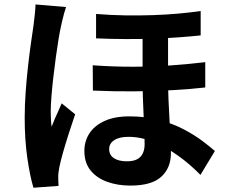

<svg xmlns="http://www.w3.org/2000/svg" viewBox="-20 -805 1040 875"><path d="M745.9 -684.6Q745.9 -647.2 745.9 -605.1Q745.9 -562.9 745.9 -522.6Q745.9 -482.3 745.9 -450.6Q745.9 -398.4 747.9 -350.9Q749.9 -303.3 752.4 -260.6Q754.9 -217.8 756.9 -179.1Q758.9 -140.5 758.9 -106.7Q758.9 -40 715.1 0.4Q671.3 40.8 573.8 40.8Q516.3 40.8 468.6 23.6Q420.9 6.5 392.7 -28.3Q364.5 -63.1 364.5 -117.1Q364.5 -161.3 387.3 -196.9Q410.2 -232.4 456.2 -253.6Q502.2 -274.7 569.5 -274.7Q644.7 -274.7 706.5 -258Q768.3 -241.3 816.9 -215.8Q865.5 -190.2 901.2 -163.5Q937 -136.7 959.3 -116.9L893.5 -7.9Q845.7 -56.9 790.8 -96.1Q735.9 -135.2 678.8 -158.3Q621.6 -181.4 565.6 -181.4Q523.3 -181.4 500.4 -166.1Q477.5 -150.9 477.5 -125.7Q477.5 -98.2 499.3 -84.1Q521 -69.9 557.8 -69.9Q588.1 -69.9 605.5 -79.5Q622.9 -89 631 -106.6Q639.1 -124.2 639.1 -147.7Q639.1 -170.8 637.9 -205.1Q636.6 -239.4 634.4 -280.6Q632.2 -321.8 631 -364.4Q629.8 -407 629.8 -446Q629.8 -487.1 629.8 -533.7Q629.8 -580.3 629.8 -620.8Q629.8 -661.4 629.8 -684.6ZM402.6 -507.5Q497.2 -500.7 587.4 -500.9Q677.7 -501.1 760.6 -507.1Q843.6 -513.1 915.4 -521.7V-406.4Q850.2 -398.9 766.7 -394.2Q683.1 -389.4 590.7 -388.7Q498.3 -388 403.4 -392.2ZM417.8 -741.4Q486.2 -735.8 551.8 -734.9Q617.4 -734 678.4 -736.1Q739.4 -738.2 793.6 -743.1Q847.8 -748 894.5 -754.8V-643.7Q849 -638.9 794.8 -634.9Q740.6 -630.9 679.5 -628.8Q618.4 -626.7 552.7 -627Q487 -627.2 417.8 -630.2ZM281 -772.9Q277.5 -763 272.4 -745Q267.2 -727.1 263.4 -709.9Q259.6 -692.6 257.6 -683.6Q252.9 -663.2 247 -627.4Q241 -591.6 234.9 -547Q228.8 -502.5 223.4 -456Q218 -409.4 214.6 -367.5Q211.2 -325.7 211.2 -295.7Q211.2 -281.4 212.1 -262.1Q213 -242.9 215.3 -227.5Q222 -245.4 229.8 -263.5Q237.6 -281.5 245.9 -299.3Q254.3 -317 261.1 -334L322.5 -284.2Q308.4 -243.2 293.9 -198.1Q279.4 -153 268 -112.9Q256.7 -72.8 250.9 -45.3Q248.9 -35.3 247 -21.5Q245.1 -7.6 245.4 0.8Q245.6 8.6 245.8 20.1Q246 31.6 247 42.1L132.4 50.5Q116.7 -1.6 104.6 -84.4Q92.5 -167.2 92.5 -268.9Q92.5 -325.3 97 -386.5Q101.4 -447.7 108 -505.4Q114.5 -563.1 121.3 -610.4Q128.2 -657.7 132.4 -686.8Q135.2 -707.1 138.1 -734.1Q141.1 -761.1 141.9 -784.7Z"/></svg>

Font: Noto Sans TC
Style: Regular
Weight: 100
Designer: Ryoko NISHIZUKA 西塚涼子 (kana, bopomofo & ideographs); Paul D. Hunt (Latin, Greek & Cyrillic); Sandoll Communications 산돌커뮤니
Foundry: Adobe
Version: Version 2.004;hotconv 1.0.118;makeotfexe 2.5.65603